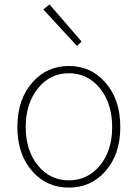

<svg xmlns="http://www.w3.org/2000/svg" viewBox="-20 -840 626 873"><path d="M129 -59Q59 -136 59 -262Q59 -390 129 -467Q194 -540 293 -540Q392 -540 457 -467Q527 -390 527 -262Q527 -136 457 -59Q392 13 293 13Q194 13 129 -59ZM434 -87Q490 -155 490 -262Q490 -370 434 -439Q378 -507 293 -507Q208 -507 153 -439Q97 -370 97 -262Q97 -155 153 -87Q208 -20 293 -20Q378 -20 434 -87ZM177 -797 205 -820 351 -651 330 -631Z"/></svg>

Font: Noto Sans CJK TC Thin
Style: Regular
Weight: 250
Designer: Ryoko NISHIZUKA ???? (kana & ideographs); Paul D. Hunt (Latin, Greek & Cyrillic); Wenlong ZHANG ??? (bopomofo); Sandoll 
Foundry: Adobe Systems Incorporated
Version: Version 1.004 January 19, 2016